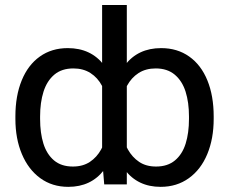

<svg xmlns="http://www.w3.org/2000/svg" viewBox="-20 -727 903 757"><path d="M613.3 9.7Q523.1 9.7 472.4 -57.5Q421.6 -124.7 410.9 -248.6V-278.3Q421.6 -403 472.7 -470.1Q523.8 -537.3 615.3 -537.3Q679.2 -537.3 726 -504.1Q772.8 -471 797.7 -410Q822.5 -349.1 822.5 -268V-258.3Q822.5 -180.2 797.3 -119.5Q772.1 -58.7 724.6 -24.5Q677.1 9.7 613.3 9.7ZM593.9 -457.2Q554.6 -457.2 526.2 -438.9Q497.9 -420.6 480.8 -388.8Q463.7 -357 456.5 -316.3V-211.3Q466.9 -168.9 484.1 -137.9Q501.4 -107 528.7 -88.7Q555.9 -70.4 595.3 -70.4Q640.9 -70.4 669.9 -94.6Q698.9 -118.8 712 -160.9Q725.1 -203 725.1 -258.3V-268Q725.1 -323.2 711.7 -365.7Q698.2 -408.1 668.9 -432.7Q639.5 -457.2 593.9 -457.2ZM382.6 -707.2H480V0H390.9L382.6 -100.1ZM247.2 -537.3Q338.7 -537.3 390 -470.3Q441.3 -403.3 452.3 -278.3V-248.6Q441.3 -124.3 390.4 -57.3Q339.4 9.7 249.3 9.7Q185.8 9.7 138.8 -24.5Q91.9 -58.7 66.3 -119.5Q40.7 -180.2 40.7 -258.3V-268Q40.7 -349.1 65.6 -410Q90.5 -471 137.1 -504.1Q183.7 -537.3 247.2 -537.3ZM267.3 -70.4Q306.6 -70.4 334.3 -88.7Q361.9 -107 378.8 -137.9Q395.7 -168.9 406.1 -211.3V-316.3Q398.8 -357 382.1 -388.8Q365.3 -420.6 336.8 -438.9Q308.4 -457.2 269.3 -457.2Q223.4 -457.2 194.2 -432.7Q165.1 -408.1 151.6 -365.7Q138.1 -323.2 138.1 -268V-258.3Q138.1 -202.7 151.2 -160.7Q164.4 -118.8 193 -94.6Q221.7 -70.4 267.3 -70.4Z"/></svg>

Font: Pretendard Variable
Style: Regular
Weight: 400
Designer: Base glyphs from Inter by Rasmus Andersson; Hangul glyphs from Noto Sans CJK(Source Han Sans) by Jang Soo-young and Kang
Foundry: Kil Hyung-jin
Version: Version 1.100;FEAKit 1.0